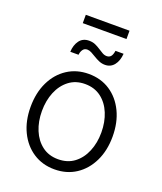

<svg xmlns="http://www.w3.org/2000/svg" viewBox="-155 -946 891 1056"><g transform="rotate(20 290.5 -418.0)"><path d="M290 11.2Q219.7 11.2 165.5 -24.2Q111.3 -59.6 80.8 -122.6Q50.3 -185.5 50.3 -267.1Q50.3 -350.1 80.8 -413.1Q111.3 -476.1 165.5 -511.5Q219.7 -546.9 290 -546.9Q361.3 -546.9 415.3 -511.5Q469.2 -476.1 499.8 -412.8Q530.3 -349.6 530.3 -267.1Q530.3 -185.5 499.8 -122.6Q469.2 -59.6 415.3 -24.2Q361.3 11.2 290 11.2ZM290 -47.9Q345.7 -47.9 384.5 -77.4Q423.3 -106.9 443.8 -156.7Q464.4 -206.5 464.4 -267.1Q464.4 -328.6 443.8 -378.7Q423.3 -428.7 384.3 -458.3Q345.2 -487.8 290 -487.8Q235.4 -487.8 196.5 -458Q157.7 -428.2 137.2 -378.4Q116.7 -328.6 116.7 -267.1Q116.7 -206.1 137.2 -156.5Q157.7 -106.9 196.5 -77.4Q235.4 -47.9 290 -47.9ZM355 -624Q336.4 -624 319.8 -631.1Q303.2 -638.2 288.8 -647.2Q274.4 -656.2 261.2 -663.1Q248 -669.9 236.3 -669.9Q219.7 -669.9 210.7 -657Q201.7 -644 200.2 -626.5H151.9Q153.8 -666.5 173.3 -692.9Q192.9 -719.2 229.5 -719.2Q250 -719.2 265.9 -712.2Q281.7 -705.1 295.4 -696Q309.1 -687 321.8 -679.7Q334.5 -672.4 347.7 -672.4Q362.8 -672.4 371.6 -682.6Q380.4 -692.9 383.8 -716.3H431.2Q428.2 -674.3 408.2 -649.2Q388.2 -624 355 -624ZM418.5 -846.7V-797.9H162.6V-846.7Z"/></g></svg>

Font: Inter 18pt Light
Style: Regular
Weight: 300
Designer: Rasmus Andersson
Foundry: rsms
Version: Version 4.001;git-66647c0bb